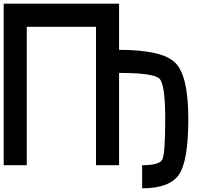

<svg xmlns="http://www.w3.org/2000/svg" viewBox="-20 -895 1165 1040"><path d="M0 -875H625V-625Q859.4 -625 929.7 -554.7Q1000 -484.4 1000 -250Q1000 -23.4 949.2 50.8Q898.4 125 750 125V0Q843.8 0 859.4 -31.2Q875 -62.5 875 -250Q875 -437.5 843.8 -468.8Q812.5 -500 625 -500V0H500V-750H125V0H0Z"/></svg>

Font: CraftyPE
Style: Regular
Weight: 400
Designer: Erek Butcher
Foundry: Haunted Coop
Version: Version 0.018;April 4, 2024;FontCreator 15.0.0.2962 64-bit